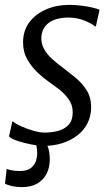

<svg xmlns="http://www.w3.org/2000/svg" viewBox="-26 -588 457 787"><path d="M367 -480H363Q353 -490 321.8 -503Q290.5 -516 253.5 -516Q223 -516 199 -507.5Q175 -499 160.5 -481.8Q146 -464.5 143.5 -438Q142 -409.5 155 -386.5Q168 -363.5 188.8 -345.2Q209.5 -327 230.5 -311.5Q254 -293.5 281.2 -271.5Q308.5 -249.5 328 -219.8Q347.5 -190 347.5 -148.5Q347.5 -111 332 -81.5Q316.5 -52 289.5 -31.8Q262.5 -11.5 227.8 -0.8Q193 10 154 10Q133 10 102.8 4.2Q72.5 -1.5 46.5 -10.2Q20.5 -19 11 -28.5L24.5 -90H27Q39 -80 62.5 -69.5Q86 -59 112 -51.8Q138 -44.5 157.5 -44.5Q185 -44.5 211.2 -51.2Q237.5 -58 254.8 -76.2Q272 -94.5 272 -128Q272 -157 256.5 -179.5Q241 -202 218.5 -219.8Q196 -237.5 175 -252Q156 -265 131 -287.8Q106 -310.5 87.2 -342.2Q68.5 -374 68.5 -414Q68.5 -462 94.2 -496.5Q120 -531 163 -549.5Q206 -568 257 -568Q283 -568 308.5 -564.8Q334 -561.5 353.8 -556.8Q373.5 -552 382 -548ZM62.5 179Q42 179 23 174.8Q4 170.5 -5.5 164.5L1.5 104Q8 107.5 22.8 110.2Q37.5 113 54 113Q86 113 101.5 100Q117 87 121.8 70.2Q126.5 53.5 126.5 43Q126.5 25 123.8 12.2Q121 -0.5 117 -10.5L137 -12.5L159.5 -10.5Q167.5 2.5 172.8 22Q178 41.5 178 67.5Q178 97 165.8 122.5Q153.5 148 128 163.5Q102.5 179 62.5 179Z"/></svg>

Font: Merriweather Light 18pt Light
Style: Italic
Weight: 300
Italic angle: -7.8°
Version: Version 2.101